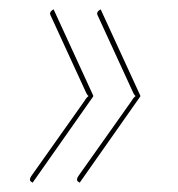

<svg xmlns="http://www.w3.org/2000/svg" viewBox="-20 -461 382 412"><path d="M41.5 -69ZM50 -69 47 -71Q41.5 -74.5 47 -83L161 -244Q164 -249 166.2 -251.5Q168.5 -254 170 -255Q167 -256.5 163 -266L89 -427Q86.5 -431.5 88 -434.5Q89.5 -437.5 92 -439L95 -441L180 -256V-254ZM151 -69 148 -71Q142.5 -74.5 148 -83L262 -244Q265 -249 267.2 -251.5Q269.5 -254 271 -255Q268 -256.5 264 -266L190 -427Q187.5 -431.5 189 -434.5Q190.5 -437.5 193 -439L196 -441L281 -256V-254Z"/></svg>

Font: Lato Hairline
Style: Italic
Weight: 100
Italic angle: -7°
Designer: Lukasz Dziedzic
Foundry: tyPoland Lukasz Dziedzic
Version: Version 2.007; 2014-02-27